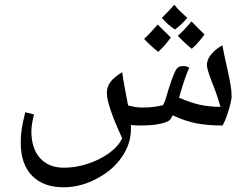

<svg xmlns="http://www.w3.org/2000/svg" viewBox="-20 -532 1053 814"><path d="M249 262Q164 262 116 213Q68 164 68 74Q68 54 69.5 37Q71 20 75 -1.5Q79 -23 87 -56L124 -47Q113 -1 113 24Q113 97 149.5 138Q186 179 251 179Q301 179 351.5 162.5Q402 146 442 117.5Q482 89 498 54Q465 -17 449 -65Q433 -113 433 -137Q433 -163 447.5 -183.5Q462 -204 498 -226Q500 -212 502.5 -195.5Q505 -179 510 -153.5Q515 -128 523 -85Q538 -81 553 -78.5Q568 -76 583 -76Q611 -76 633 -79Q655 -82 671 -86Q678 -98 683 -115Q695 -156 704 -182.5Q713 -209 718 -219Q726 -239 734 -245.5Q742 -252 758 -252Q772 -252 782 -245Q775 -230 764 -198.5Q753 -167 739 -118Q789 -96 829 -87.5Q869 -79 915 -79Q909 -99 900 -126.5Q891 -154 877 -188Q867 -214 862 -231.5Q857 -249 857 -256Q857 -278 874.5 -300.5Q892 -323 923 -340Q927 -316 934.5 -282Q942 -248 947 -225Q953 -198 957.5 -172Q962 -146 962 -123Q962 -113 956.5 -90.5Q951 -68 942.5 -43.5Q934 -19 924 0Q860 0 813 -9Q766 -18 712 -43L703 -27Q696 -15 658 -7Q640 -3 618.5 -1.5Q597 0 571 0Q562 0 553 -0.5Q544 -1 535 -2V17Q535 78 496 134.5Q457 191 389 226Q355 244 320 253Q285 262 249 262ZM651 -312Q632 -327 617 -341Q602 -355 591 -367Q603 -378 617.5 -393.5Q632 -409 649 -428Q654 -422 668 -408.5Q682 -395 704 -373Q695 -360 682 -344.5Q669 -329 651 -312ZM793 -325Q776 -339 761.5 -352.5Q747 -366 734 -380Q743 -388 758 -403.5Q773 -419 792 -441Q806 -427 819.5 -413Q833 -399 847 -386Q837 -372 824 -356.5Q811 -341 793 -325ZM722 -407Q709 -415 694.5 -427.5Q680 -440 666 -456Q681 -471 694.5 -485Q708 -499 719 -512Q729 -499 742.5 -485.5Q756 -472 774 -456Q760 -440 746.5 -427.5Q733 -415 722 -407Z"/></svg>

Font: Noto Naskh Arabic
Style: Regular
Weight: 400
Designer: Monotype Design Team, David Williams, Mohamad Dakak and Nizar Qandah
Foundry: Monotype Imaging Inc.
Version: Version 2.013